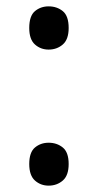

<svg xmlns="http://www.w3.org/2000/svg" viewBox="-20 -570 308 604"><path d="M72 -54Q72 -91 90 -106Q108 -121 133 -121Q159 -121 177.5 -106Q196 -91 196 -54Q196 -18 177.5 -2Q159 14 133 14Q108 14 90 -2Q72 -18 72 -54ZM72 -482Q72 -520 90 -535Q108 -550 133 -550Q159 -550 177.5 -535Q196 -520 196 -482Q196 -446 177.5 -430Q159 -414 133 -414Q108 -414 90 -430Q72 -446 72 -482Z"/></svg>

Font: ing115
Style: Regular
Weight: 400
Designer: Monotype Design Team
Foundry: Monotype Imaging Inc.
Version: Version 2.013